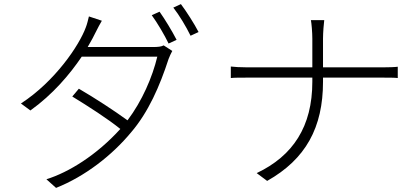

<svg xmlns="http://www.w3.org/2000/svg" viewBox="-20 -854 2040 935"><path d="M407 -625C424 -654 438 -680 449 -703C457 -719 466 -736 476 -753L413 -774C409 -757 404 -736 398 -721C366 -633 248 -458 82 -350L128 -316C237 -394 320 -492 378 -578H746C722 -478 672 -362 601 -268C535 -316 443 -376 364 -422L332 -384C412 -335 504 -276 566 -226C451 -99 315 -15 206 19L253 61C394 5 525 -97 618 -209C703 -308 758 -435 801 -567C805 -577 813 -596 819 -606L777 -633C766 -627 751 -625 726 -625ZM719 -780C746 -743 782 -682 801 -642L840 -660C818 -703 782 -762 757 -797ZM824 -817C853 -780 886 -725 908 -680L947 -698C927 -737 888 -798 861 -834Z M1553 -526V-666C1553 -695 1557 -742 1559 -756H1494C1497 -742 1501 -696 1501 -666V-526H1185C1152 -526 1118 -528 1104 -530V-474C1118 -476 1152 -476 1187 -476H1501V-456C1501 -238 1407 -95 1230 -11L1281 27C1469 -79 1553 -233 1553 -456V-476H1842C1868 -476 1904 -476 1917 -474V-529C1904 -527 1869 -526 1843 -526Z"/></svg>

Font: Noto Sans CJK Light
Style: Regular
Weight: 300
Designer: Ryoko NISHIZUKA (kana & ideographs); Paul D. Hunt (Latin, Greek & Cyrillic); Wenlong ZHANG (bopomofo); Sandoll Communica
Foundry: Adobe Systems Incorporated
Version: Version 1.000;PS 1;hotconv 1.0.78;makeotf.lib2.5.61930